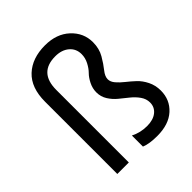

<svg xmlns="http://www.w3.org/2000/svg" viewBox="-195 -807 932 932"><g transform="rotate(-45 270.5 -341.5)"><path d="M512 -137Q512 -74 467.5 -33.5Q423 7 344 7Q289 7 258 -6V-82Q297 -62 343 -62Q385 -62 409.5 -81.5Q434 -101 434 -133Q434 -158 418.5 -180Q403 -202 381 -219.5Q359 -237 337 -255Q315 -273 299.5 -297.5Q284 -322 284 -352Q284 -379 296.5 -404Q309 -429 324.5 -444.5Q340 -460 352.5 -484Q365 -508 365 -534Q365 -571 338 -594Q311 -617 267 -617Q155 -617 155 -498V0H76V-496Q76 -592 128.5 -641Q181 -690 269 -690Q348 -690 396.5 -645Q445 -600 445 -536Q445 -492 425.5 -458.5Q406 -425 387 -401.5Q368 -378 368 -358Q368 -340 383 -322.5Q398 -305 419 -288.5Q440 -272 461 -252.5Q482 -233 497 -203Q512 -173 512 -137Z"/></g></svg>

Font: Hind Siliguri
Style: Regular
Weight: 400
Designer: Jyotish Sonowal
Foundry: Indian Type Foundry
Version: Version 1.000;PS 1.0;hotconv 1.0.86;makeotf.lib2.5.63406; tt